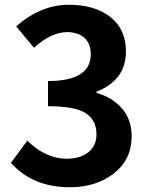

<svg xmlns="http://www.w3.org/2000/svg" viewBox="-20 -774 629 808"><path d="M274 14Q117 14 26 -89L95 -182Q173 -106 260 -106Q317 -106 351.5 -133Q386 -160 386 -209Q386 -268 341 -297.5Q296 -327 182 -327V-433Q362 -433 362 -546Q362 -590 336 -614Q310 -638 263 -639Q194 -638 123 -573L48 -663Q152 -754 270 -754Q379 -754 444.5 -702.5Q510 -651 510 -557Q510 -437 386 -388V-383Q452 -365 493 -318Q534 -271 534 -201Q534 -102 459 -44Q384 14 274 14Z"/></svg>

Font: Noto Sans Korean Bold
Style: Bold
Weight: 700
Designer: Ryoko NISHIZUKA  (kana & ideographs); Paul D. Hunt (Latin, Greek & Cyrillic); Wenlong ZHANG  (bopomofo); Sandoll Communi
Foundry: Adobe Systems Incorporated
Version: Version 1.000;PS 1;hotconv 1.0.78;makeotf.lib2.5.61930